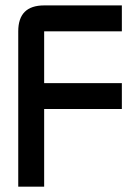

<svg xmlns="http://www.w3.org/2000/svg" viewBox="-20 -704 528 724"><path d="M146.5 -683.6H439.5V-585.9H146.5V-390.6H439.5V-293H146.5V0H48.8V-585.9Q48.8 -683.6 146.5 -683.6Z"/></svg>

Font: BabelStone Runic Long Branch
Style: Regular
Weight: 400
Designer: Andrew West
Foundry: BabelStone
Version: Version 3.002 March 14, 2022